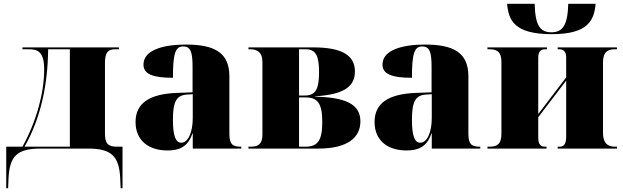

<svg xmlns="http://www.w3.org/2000/svg" viewBox="-20 -787 3301 1017"><path d="M13 210H23L25 161C30 39 71 0 195 0H447C569 0 612 39 617 161L619 210H629V-10H599C551 -10 536 -28 536 -80V-452C536 -508 551 -526 589 -526H610V-536H99V-526H132C176 -526 214 -517 214 -420C214 -354 203 -286 185 -221C164 -146 135 -75 99 -10H13ZM110 -10C196 -161 233 -337 235 -526H350V-10Z M867 10C925 10 975 -6 999 -80H1001V0H1258V-10H1254C1209 -10 1195 -26 1195 -80V-383C1195 -507 1118 -551 965 -551C842 -551 740 -521 740 -445C740 -394 790 -375 896 -375C896 -501 908 -541 950 -541C988 -541 1000 -515 1000 -434V-298L919 -295C771 -290 698 -240 698 -141C698 -43 767 10 867 10ZM940 -31C910 -31 896 -69 896 -152C896 -246 913 -282 969 -286L1001 -288V-161C1001 -88 977 -31 940 -31Z M1296 0H1667C1822 0 1889 -59 1889 -144C1889 -238 1806 -271 1650 -275V-277C1803 -286 1860 -330 1860 -408C1860 -492 1795 -536 1639 -536H1296V-526H1307C1343 -526 1370 -509 1370 -460V-74C1370 -21 1345 -10 1307 -10H1296ZM1594 -281H1564V-526H1599C1652 -526 1670 -493 1670 -405C1670 -312 1650 -281 1594 -281ZM1598 -10H1564V-271H1598C1664 -271 1687 -237 1687 -141C1687 -44 1664 -10 1598 -10Z M2133 10C2191 10 2241 -6 2265 -80H2267V0H2524V-10H2520C2475 -10 2461 -26 2461 -80V-383C2461 -507 2384 -551 2231 -551C2108 -551 2006 -521 2006 -445C2006 -394 2056 -375 2162 -375C2162 -501 2174 -541 2216 -541C2254 -541 2266 -515 2266 -434V-298L2185 -295C2037 -290 1964 -240 1964 -141C1964 -43 2033 10 2133 10ZM2206 -31C2176 -31 2162 -69 2162 -152C2162 -246 2179 -282 2235 -286L2267 -288V-161C2267 -88 2243 -31 2206 -31Z M2903 -606C3096 -606 3127 -680 3135 -767H2990C2987 -651 2959 -616 2901 -616C2841 -616 2815 -651 2812 -767H2666C2674 -680 2703 -606 2903 -606ZM2562 0H2875V-10H2867C2843 -10 2831 -23 2831 -59V-166L2979 -360V-64C2979 -28 2969 -10 2945 -10H2934V0H3248V-10H3237C3199 -10 3174 -28 3174 -84V-456C3174 -512 3199 -526 3237 -526H3248V-536H2934V-526H2944C2968 -526 2979 -509 2979 -483V-377L2831 -183V-482C2831 -515 2845 -526 2869 -526H2877V-536H2562V-526H2573C2611 -526 2636 -514 2636 -458V-78C2636 -22 2611 -10 2573 -10H2562Z"/></svg>

Font: Noto Serif Display Black
Style: Regular
Weight: 900
Designer: Monotype Design Team
Foundry: Monotype Imaging Inc.
Version: Version 2.009